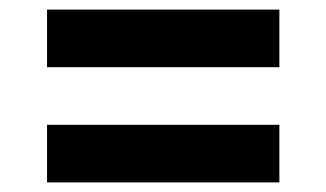

<svg xmlns="http://www.w3.org/2000/svg" viewBox="-20 -558 680 400"><path d="M78 -418H562V-538H78ZM78 -178H562V-298H78Z"/></svg>

Font: All Genders v4
Style: Bold
Weight: 700
Designer: Rassam Alawdi
Foundry: Rassam Art
Version: Version 3.100;FEAKit 1.0